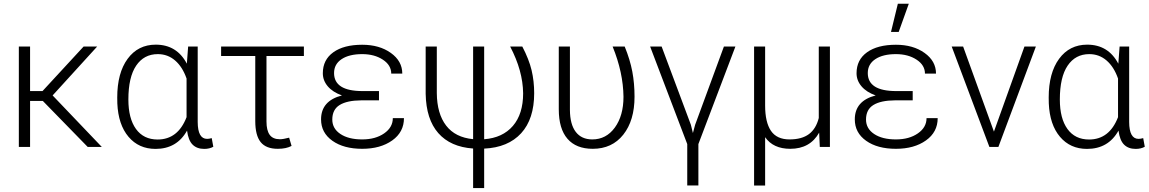

<svg xmlns="http://www.w3.org/2000/svg" viewBox="-20 -773 6045 1010"><path d="M205.1 -242.2H138.2V0H79.1V-528.3H138.2V-293.9H203.6L419.9 -528.3H491.2L256.8 -271L515.6 0H441.4Z M1020 -528.3V-130.9Q1020.5 -42.5 1069.3 -42.5Q1079.6 -42.5 1093.8 -46.4L1102.1 -1Q1082 10.3 1054.2 10.3Q1016.1 10.3 993.4 -12Q970.7 -34.2 963.9 -85.9Q910.2 10.3 798.3 10.3Q710 10.3 656 -53.5Q602.1 -117.2 597.2 -229L596.7 -259.8Q596.7 -389.2 651.4 -463.6Q706.1 -538.1 799.3 -538.1Q910.2 -538.1 962.9 -438L969.7 -528.3ZM655.3 -249.5Q655.3 -149.9 695.3 -94.5Q735.4 -39.1 809.1 -39.1Q916 -39.1 961.4 -156.7V-359.9Q939.9 -421.4 901.1 -454.8Q862.3 -488.3 810.1 -488.3Q737.3 -488.3 696.3 -427.7Q655.3 -367.2 655.3 -249.5Z M1578.6 -478.5H1381.8V-133.8Q1381.8 -86.9 1398.7 -63.7Q1415.5 -40.5 1452.6 -40.5Q1469.2 -40.5 1501 -48.8L1513.7 -5.4Q1485.8 9.8 1441.4 9.8Q1379.4 9.8 1351.1 -25.6Q1322.8 -61 1322.8 -136.2V-478.5H1143.1V-528.3H1578.6Z M1668.9 -145Q1668.9 -242.7 1778.8 -271Q1730.5 -288.1 1704.3 -318.8Q1678.2 -349.6 1678.2 -387.7Q1678.2 -458.5 1733.4 -498Q1788.6 -537.6 1885.3 -537.6Q1975.6 -537.6 2035.9 -494.6Q2096.2 -451.7 2096.2 -385.7H2038.1Q2038.1 -430.2 1993.9 -459.2Q1949.7 -488.3 1885.3 -488.3Q1816.9 -488.3 1777.1 -461.9Q1737.3 -435.5 1737.3 -388.7Q1737.3 -293.9 1887.2 -293.9H1973.6V-245.1H1879.9Q1805.7 -244.6 1766.8 -220.7Q1728 -196.8 1728 -144Q1728 -96.7 1770.8 -68.1Q1813.5 -39.6 1885.3 -39.6Q1955.1 -39.6 2000.7 -71.3Q2046.4 -103 2046.4 -151.4H2105Q2105 -78.1 2043.2 -34.2Q1981.4 9.8 1885.3 9.8Q1788.1 9.8 1728.5 -32.5Q1668.9 -74.7 1668.9 -145Z M2526.9 -528.3V-40.5Q2624 -47.9 2678 -110.6Q2731.9 -173.3 2731.9 -282.2Q2730.5 -400.9 2663.6 -528.3H2727.5Q2762.7 -460.9 2776.4 -403.6Q2790 -346.2 2790 -282.7Q2790 -147 2721.4 -72Q2652.8 2.9 2526.9 8.8V216.3H2468.8V8.3Q2349.6 0 2285.6 -72.8Q2221.7 -145.5 2219.2 -279.3V-528.3H2277.8V-283.2Q2278.8 -174.8 2326.9 -112.3Q2375 -49.8 2468.8 -41V-528.3Z M2978 -528.3V-194.8Q2978.5 -118.7 3008.8 -79.1Q3039.1 -39.6 3095.7 -39.6Q3168.9 -39.6 3214.4 -102.1Q3259.8 -164.6 3259.8 -263.7Q3258.3 -391.6 3202.6 -528.3H3266.1Q3294.4 -459 3306.2 -396.5Q3317.9 -334 3317.9 -264.6Q3317.9 -139.2 3258.8 -64.7Q3199.7 9.8 3098.1 9.8Q3010.7 9.8 2965.1 -43Q2919.4 -95.7 2919.4 -198.2V-528.3Z M3788.1 -528.3H3848.6L3653.8 -15.1V202.6H3595.2V-15.1L3399.9 -528.3H3460.4L3614.3 -116.7L3625 -73.2L3636.7 -116.7Z M4004.9 -528.3V-217.8Q4004.9 -129.9 4035.6 -84.7Q4066.4 -39.6 4133.3 -39.6Q4197.8 -39.6 4235.4 -67.6Q4272.9 -95.7 4287.1 -152.3V-528.3H4345.7V0H4292.5L4289.1 -75.2Q4241.2 9.8 4137.2 9.8Q4047.4 9.8 4004.9 -51.3V203.1H3946.8V-528.3Z M4476.6 -145Q4476.6 -242.7 4586.4 -271Q4538.1 -288.1 4512 -318.8Q4485.8 -349.6 4485.8 -387.7Q4485.8 -458.5 4541 -498Q4596.2 -537.6 4692.9 -537.6Q4783.2 -537.6 4843.5 -494.6Q4903.8 -451.7 4903.8 -385.7H4845.7Q4845.7 -430.2 4801.5 -459.2Q4757.3 -488.3 4692.9 -488.3Q4624.5 -488.3 4584.7 -461.9Q4544.9 -435.5 4544.9 -388.7Q4544.9 -293.9 4694.8 -293.9H4781.2V-245.1H4687.5Q4613.3 -244.6 4574.5 -220.7Q4535.6 -196.8 4535.6 -144Q4535.6 -96.7 4578.4 -68.1Q4621.1 -39.6 4692.9 -39.6Q4762.7 -39.6 4808.3 -71.3Q4854 -103 4854 -151.4H4912.6Q4912.6 -78.1 4850.8 -34.2Q4789.1 9.8 4692.9 9.8Q4595.7 9.8 4536.1 -32.5Q4476.6 -74.7 4476.6 -145ZM4703.1 -753.4H4760.7L4707.5 -605H4667Z M5208.5 -80.6 5369.1 -528.3H5429.2L5231.9 0H5184.6L4986.3 -528.3H5046.4Z M5919.9 -528.3V-130.9Q5920.4 -42.5 5969.2 -42.5Q5979.5 -42.5 5993.7 -46.4L6002 -1Q5981.9 10.3 5954.1 10.3Q5916 10.3 5893.3 -12Q5870.6 -34.2 5863.8 -85.9Q5810.1 10.3 5698.2 10.3Q5609.9 10.3 5555.9 -53.5Q5502 -117.2 5497.1 -229L5496.6 -259.8Q5496.6 -389.2 5551.3 -463.6Q5606 -538.1 5699.2 -538.1Q5810.1 -538.1 5862.8 -438L5869.6 -528.3ZM5555.2 -249.5Q5555.2 -149.9 5595.2 -94.5Q5635.3 -39.1 5709 -39.1Q5815.9 -39.1 5861.3 -156.7V-359.9Q5839.8 -421.4 5801 -454.8Q5762.2 -488.3 5710 -488.3Q5637.2 -488.3 5596.2 -427.7Q5555.2 -367.2 5555.2 -249.5Z"/></svg>

Font: Roboto-Light
Style: Regular
Weight: 300
Designer: Google
Version: Version 2.137; 2017